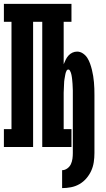

<svg xmlns="http://www.w3.org/2000/svg" viewBox="-22 -755 542 986"><path d="M297 211V119Q311 119 323.5 110Q336 101 342 88Q348 75 350 60.5Q352 46 352 31V-267Q352 -273 352 -279Q352 -285 352 -290.5Q352 -296 351.5 -302Q351 -308 351 -313.5Q351 -319 350.5 -324.5Q350 -330 349.5 -336Q349 -342 348.5 -347.5Q348 -353 347 -359Q346 -365 345 -370.5Q344 -376 342 -381.5Q340 -387 337 -392.5Q334 -398 329 -398Q323 -398 320 -392.5Q317 -387 315.5 -381.5Q314 -376 313 -370.5Q312 -365 311 -359Q310 -353 309 -347.5Q308 -342 307.5 -336Q307 -330 307 -324.5Q307 -319 306.5 -313.5Q306 -308 306 -302Q306 -296 305.5 -290.5Q305 -285 305 -279Q305 -273 305 -267V-92H345V0H195V-643H148V0H-2V-92H37V-643H-2V-735H345V-643H305V-425Q310 -437 315.5 -448.5Q321 -460 329.5 -469.5Q338 -479 349.5 -484.5Q361 -490 374 -490Q390 -490 404 -480.5Q418 -471 426.5 -457.5Q435 -444 440.5 -428.5Q446 -413 450 -397Q454 -381 456.5 -365Q459 -349 460.5 -332.5Q462 -316 462.5 -300Q463 -284 463 -267V31Q463 55 459.5 78Q456 101 446.5 122Q437 143 421.5 161Q406 179 386 190.5Q366 202 343 206.5Q320 211 297 211Z"/></svg>

Font: Iosevka Curly Slab Heavy
Style: Regular
Weight: 900
Monospace: yes
Designer: Belleve Invis
Foundry: Belleve Invis
Version: Version 22.1.2; ttfautohint (v1.8.4)